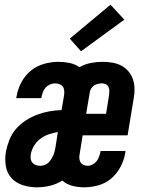

<svg xmlns="http://www.w3.org/2000/svg" viewBox="-20 -792 640 820"><path d="M138 8Q107 8 78 -1Q49 -10 29.5 -31Q10 -52 5 -82Q0 -112 5 -143Q10 -169 20 -194.5Q30 -220 48 -241Q66 -262 90 -277.5Q114 -293 139.5 -302.5Q165 -312 191 -316.5Q217 -321 243 -322L254 -387Q255 -397 254 -406.5Q253 -416 247.5 -423Q242 -430 233 -433Q224 -436 215 -436Q204 -436 193 -431Q182 -426 174.5 -417.5Q167 -409 163 -398Q159 -387 157 -376Q157 -376 156.5 -375Q156 -374 156 -373H49Q50 -375 50 -377Q50 -379 51 -381Q56 -412 71.5 -441Q87 -470 112.5 -490.5Q138 -511 169 -519.5Q200 -528 230 -528Q254 -528 277.5 -523Q301 -518 319 -505Q342 -518 367.5 -523Q393 -528 418 -528Q439 -528 459.5 -524.5Q480 -521 497.5 -512Q515 -503 528 -488Q541 -473 547.5 -454Q554 -435 554.5 -414Q555 -393 551 -372L525 -214H333L320 -133Q318 -124 319 -114.5Q320 -105 324.5 -98Q329 -91 337.5 -87.5Q346 -84 355 -84Q365 -84 375.5 -89.5Q386 -95 392.5 -103.5Q399 -112 403 -122.5Q407 -133 409 -144Q409 -144 409 -145Q409 -146 409 -147H516Q516 -145 515.5 -143Q515 -141 515 -139Q510 -109 495 -80Q480 -51 455.5 -30Q431 -9 400 -0.5Q369 8 340 8Q313 8 288.5 1.5Q264 -5 246 -21Q221 -5 193 1.5Q165 8 138 8ZM348 -306H433L446 -387Q447 -396 447 -404.5Q447 -413 443.5 -420.5Q440 -428 432.5 -432Q425 -436 416 -436Q408 -436 399.5 -434Q391 -432 383.5 -428Q376 -424 371 -416.5Q366 -409 364 -401ZM152 -84Q160 -84 169.5 -87Q179 -90 186 -96.5Q193 -103 198 -111Q203 -119 207 -127.5Q211 -136 213 -145Q215 -154 217 -163L227 -228Q208 -225 188.5 -218.5Q169 -212 152 -199Q135 -186 124.5 -168Q114 -150 111 -130Q110 -121 111.5 -112Q113 -103 119 -96.5Q125 -90 133.5 -87Q142 -84 152 -84ZM326 -573 278 -627 452 -772 511 -708Z"/></svg>

Font: Iosevka SS04 SmBd Ex Obl
Style: Regular
Weight: 600
Width: 7
Italic angle: -9°
Monospace: yes
Designer: Belleve Invis
Foundry: Belleve Invis
Version: Version 19.0.0; ttfautohint (v1.8.4)